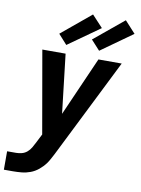

<svg xmlns="http://www.w3.org/2000/svg" viewBox="-111 -844 827 1129"><g transform="rotate(10 302.0 -280.0)"><path d="M-7 215V105H46Q63 105 80.5 100.5Q98 96 112 84Q126 72 135 56.5Q144 41 152 25L153 24V23Q153 23 153 23Q153 23 153 23L179 -28L150 -194L93 -520H232L273 -168L428 -520H567L271 73Q263 88 255 103Q247 118 237 132Q220 155 198 173Q176 191 150.5 200.5Q125 210 98.5 212.5Q72 215 46 215ZM423 -571 370 -629 547 -775 611 -705ZM227 -571 175 -629 351 -775 416 -705Z"/></g></svg>

Font: Iosevka SS04 XBd Ex Obl
Style: Regular
Weight: 800
Width: 7
Italic angle: -9°
Monospace: yes
Designer: Belleve Invis
Foundry: Belleve Invis
Version: Version 19.0.0; ttfautohint (v1.8.4)